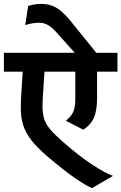

<svg xmlns="http://www.w3.org/2000/svg" viewBox="-30 -920 625 989"><path d="M-10 -648H355L263 -751Q239 -778 218 -790.5Q197 -803 172 -803Q139 -803 100 -791L115 -889Q146 -900 183 -900Q225 -900 258 -881.5Q291 -863 331 -815L466 -648H575V-551H470V-414Q470 -348 452.5 -311Q435 -274 399 -252L309 -298Q336 -319 347 -343Q358 -367 358 -414V-551H199L190 -408Q189 -395 189 -373Q189 -335 197.5 -308Q206 -281 227.5 -255Q249 -229 291 -192Q375 -118 444.5 -72.5Q514 -27 552 -14L444 49Q414 37 354.5 -4Q295 -45 211 -117Q158 -163 129.5 -200.5Q101 -238 89 -276.5Q77 -315 77 -366Q77 -393 78 -408L87 -551H-10Z"/></svg>

Font: Madhuban Medium
Style: Regular
Weight: 500
Designer: jaikishan Patel
Foundry: MagicType
Version: Version 1.000